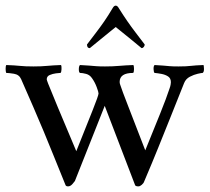

<svg xmlns="http://www.w3.org/2000/svg" viewBox="-20 -651 745 682"><path d="M391 -631Q397 -631 402 -622Q419 -595 432.5 -575.5Q446 -556 460.5 -537Q475 -518 494 -493Q494 -488 490.5 -484Q487 -480 483 -480Q465 -495 443.5 -512.5Q422 -530 406.5 -542.5Q391 -555 391 -555Q391 -555 375 -542Q359 -529 337.5 -511.5Q316 -494 299 -480Q289 -480 289 -493Q308 -518 322.5 -537Q337 -556 350.5 -575.5Q364 -595 380 -622Q385 -631 391 -631ZM99 -415Q127 -415 147.5 -417Q168 -419 197 -420Q199 -416 198.5 -405Q198 -394 195 -392Q191 -392 179 -390.5Q167 -389 156.5 -384.5Q146 -380 146 -369Q146 -367 151 -354Q160 -331 185 -271Q210 -211 251 -114Q289 -209 309.5 -260.5Q330 -312 330 -319Q330 -324 323.5 -341.5Q317 -359 307 -373Q299 -385 286 -388.5Q273 -392 264 -392Q260 -394 260 -405Q260 -416 264 -420Q284 -419 296.5 -418Q309 -417 321 -416Q333 -415 353 -415Q381 -415 403 -417Q425 -419 454 -420Q456 -416 456 -405.5Q456 -395 453 -392Q405 -392 405 -360Q405 -355 407 -350Q413 -331 434.5 -276Q456 -221 496 -117Q525 -188 548.5 -246.5Q572 -305 582 -336Q585 -344 586 -350Q587 -356 587 -359Q587 -373 577 -379.5Q567 -386 553.5 -388.5Q540 -391 529 -392Q526 -394 525.5 -405Q525 -416 529 -420Q549 -419 560 -418Q571 -417 582.5 -416Q594 -415 614 -415Q642 -415 658 -417Q674 -419 703 -420Q704 -418 704.5 -407Q705 -396 700 -392Q696 -392 682.5 -389Q669 -386 654.5 -378.5Q640 -371 634 -356Q607 -288 585.5 -234.5Q564 -181 542.5 -127.5Q521 -74 492 -6Q490 0 483.5 5.5Q477 11 472 11Q462 11 460 7L352 -275L246 -8Q245 -6 237.5 2.5Q230 11 222 11Q215 11 213 7Q190 -50 171.5 -95.5Q153 -141 135.5 -183.5Q118 -226 98.5 -270.5Q79 -315 55 -370Q48 -386 29.5 -389Q11 -392 2 -392Q0 -397 0 -406.5Q0 -416 2 -420Q32 -419 50.5 -417Q69 -415 99 -415Z"/></svg>

Font: Amiri
Style: Regular
Weight: 400
Designer: Khaled Hosny
Version: Version 0.114